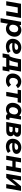

<svg xmlns="http://www.w3.org/2000/svg" viewBox="2974 -3546 772 6759"><g transform="rotate(90 3359.5 -166.0)"><path d="M22 0H171L241 -405H443L373 0H522L612 -520H112Z M620 200H770L816 -62C856 -16 917 11 995 11C1166 11 1272 -142 1272 -299C1272 -437 1179 -531 1038 -531C969 -531 910 -507 865 -467C864 -488 863 -509 861 -520H746ZM965 -103C915 -103 850 -138 850 -232C850 -307 892 -422 996 -422C1071 -422 1117 -372 1117 -292C1117 -214 1071 -103 965 -103Z M1615 12C1707 12 1795 -18 1845 -62L1780 -155C1743 -127 1691 -106 1634 -106C1556 -106 1500 -145 1491 -216C1537 -211 1581 -209 1622 -209C1778 -209 1878 -260 1878 -361C1878 -471 1775 -529 1644 -529C1476 -529 1345 -395 1345 -227C1345 -82 1458 12 1615 12ZM1498 -297C1517 -368 1570 -420 1641 -420C1700 -420 1735 -399 1735 -355C1735 -310 1671 -292 1589 -292C1559 -292 1527 -294 1498 -297Z M1860 128H2001L2024 0H2338L2315 128H2456L2498 -111H2427L2499 -520H2068L2063 -494C2031 -299 1993 -161 1953 -111H1902ZM2094 -111C2124 -151 2156 -247 2184 -396L2187 -409H2331L2279 -111Z M2825 11C2911 11 2985 -20 3044 -80L2959 -171C2928 -134 2884 -108 2833 -108C2768 -108 2721 -152 2721 -231C2721 -318 2767 -411 2856 -411C2915 -411 2952 -384 2974 -336L3082 -406C3037 -489 2946 -529 2847 -529C2676 -529 2567 -382 2567 -225C2567 -81 2669 11 2825 11Z M3135 -402H3283L3213 0H3362L3432 -402H3580L3600 -520H3155Z M4099 9C4128 9 4156 6 4180 0L4199 -114C4188 -111 4177 -110 4164 -110C4127 -110 4121 -129 4130 -183L4190 -520H4072C4063 -503 4053 -479 4046 -455C4007 -503 3946 -532 3868 -532C3702 -532 3599 -379 3599 -222C3599 -84 3689 10 3827 10C3892 10 3948 -13 3991 -51C4006 -12 4039 9 4099 9ZM3899 -417C3945 -417 4008 -382 4008 -288C4008 -214 3967 -98 3869 -98C3798 -98 3754 -149 3754 -229C3754 -307 3798 -417 3899 -417Z M4274 0H4587C4689 0 4775 -53 4775 -152C4775 -204 4753 -240 4711 -262C4764 -291 4793 -337 4793 -393C4793 -462 4735 -519 4639 -519L4365 -520ZM4434 -105 4455 -225H4563C4609 -225 4635 -202 4635 -170C4635 -122 4595 -104 4544 -104ZM4471 -313 4491 -425H4578C4622 -425 4648 -403 4648 -373C4648 -334 4618 -313 4567 -313Z M5134 12C5226 12 5314 -18 5364 -62L5299 -155C5262 -127 5210 -106 5153 -106C5075 -106 5019 -145 5010 -216C5056 -211 5100 -209 5141 -209C5297 -209 5397 -260 5397 -361C5397 -471 5294 -529 5163 -529C4995 -529 4864 -395 4864 -227C4864 -82 4977 12 5134 12ZM5017 -297C5036 -368 5089 -420 5160 -420C5219 -420 5254 -399 5254 -355C5254 -310 5190 -292 5108 -292C5078 -292 5046 -294 5017 -297Z M5904 -520 5871 -331H5664L5697 -520H5548L5458 0H5607L5644 -216H5851L5814 0H5963L6053 -520Z M6097 0H6236L6514 -340H6519L6460 0H6607L6697 -520H6534L6286 -219H6280L6332 -520H6187Z"/></g></svg>

Font: Fixel Display 20240404
Style: Bold Italic
Weight: 700
Italic angle: -10°
Designer: AlfaBravo + MacPaw
Foundry: Kyrylo Tkachov, Marchela Mozhyna, Serhii Makarenko, Maria Weinstein, Zakhar Kryvoshyya
Version: Version 1.211;Glyphs 3.2 (3225)